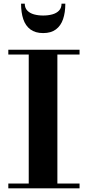

<svg xmlns="http://www.w3.org/2000/svg" viewBox="-20 -1019 476 1039"><path d="M25 0V-26H135.5V-724H25V-750H410.5V-724H290.5V-26H410.5V0ZM213.5 -840Q171 -840 144.5 -859.8Q118 -879.5 106 -915.2Q94 -951 94 -999H114Q114 -976 127.8 -961.8Q141.5 -947.5 164 -941.2Q186.5 -935 213.5 -935Q240.5 -935 263.2 -941.2Q286 -947.5 299.5 -961.8Q313 -976 313 -999H333.5Q333.5 -951 321.2 -915.2Q309 -879.5 282.5 -859.8Q256 -840 213.5 -840Z"/></svg>

Font: Bodoni Moda SC 9pt
Style: Bold
Weight: 700
Designer: Owen Earl
Foundry: indestructible type
Version: Version 2.005